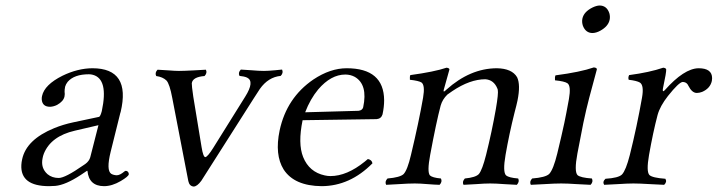

<svg xmlns="http://www.w3.org/2000/svg" viewBox="-20 -667 2609 698"><path d="M337.9 -211.9 252 -191.9Q165.5 -171.9 139.6 -108.9Q136.2 -100.1 134.8 -91.8Q127.4 -56.2 152.8 -33.7Q169.4 -20 193.4 -20Q216.8 -20 282.7 -65.9Q287.6 -69.3 290 -70.8Q304.2 -81.1 308.1 -95.2ZM297.9 -45.9H295.9L273.4 -30.8Q218.3 5.4 181.2 8.8Q170.4 9.8 158.7 9.8Q53.7 9.8 57.6 -67.4Q58.1 -77.6 60.5 -87.9Q75.7 -159.7 177.2 -201.2Q209.5 -214.4 246.1 -222.2L340.3 -242.2Q345.2 -244.6 350.1 -263.2Q375 -379.4 317.9 -395Q310.5 -397 303.2 -397Q250 -397 226.1 -369.6Q219.2 -360.8 216.8 -352.1Q214.4 -339.4 214.8 -333Q216.3 -326.2 214.4 -315.9Q210.4 -298.3 187.5 -285.6Q174.8 -279.3 162.1 -278.8Q134.3 -278.8 131.8 -304.7Q131.3 -311.5 132.8 -317.9Q141.6 -358.9 207 -391.6Q262.2 -418.5 315.9 -418.9Q456.5 -418.9 418.5 -259.3Q418 -257.3 417.5 -256.8L382.3 -115.2Q365.7 -47.9 384.3 -35.2Q392.6 -30.3 404.3 -29.8Q416 -29.8 432.1 -43.5Q435.1 -45.9 437 -45.9Q444.8 -45.9 447.8 -37.6Q448.2 -34.7 448.2 -33.2Q446.8 -25.4 418.9 -8.8Q387.2 9.8 357.9 9.8Q303.2 9.3 297.9 -45.9Z M850.6 -391.1Q844.7 -402.8 855.5 -414.1Q871.1 -413.6 894 -411.6Q920.9 -409.2 939.5 -409.2Q954.1 -409.2 980 -411.6Q997.6 -413.6 1005.4 -414.1Q1011.2 -402.3 1000.5 -391.1Q955.1 -386.7 924.8 -343.8Q920.9 -337.9 902.3 -309.1L711.9 -9.8Q696.8 10.7 684.1 11.2Q668.5 9.8 664.6 -8.8L606.4 -310.1Q596.7 -362.3 585 -374.5Q571.8 -387.2 547.9 -390.6Q542 -402.3 552.7 -413.6Q569.3 -413.1 593.3 -411.1Q616.7 -409.2 630.4 -409.2Q647.5 -409.2 683.6 -411.1Q713.4 -413.1 728.5 -413.6Q734.4 -401.9 723.6 -390.6Q680.2 -387.2 677.2 -364.3Q676.8 -356 682.6 -315.9L712.9 -131.8Q718.8 -95.7 726.6 -95.7Q735.4 -97.7 754.9 -128.9L871.6 -315.9Q906.2 -371.1 878.4 -384.8Q867.7 -389.6 850.6 -391.1Z M1089.4 -258.8 1283.7 -264.2Q1297.4 -266.1 1300.3 -276.9Q1317.9 -359.9 1269.5 -387.7Q1253.9 -396 1235.4 -396Q1183.1 -396 1136.7 -341.8Q1107.9 -307.1 1089.4 -258.8ZM1317.4 -88.9Q1332 -85.9 1334 -73.2Q1252.4 9.3 1149.4 9.8Q1049.8 8.8 1011.2 -50.8Q978 -104 996.6 -192.9Q1022 -311.5 1119.1 -377.9Q1180.7 -418.9 1240.2 -418.9Q1375.5 -418.9 1376.5 -302.7Q1376.5 -278.3 1370.6 -251Q1365.7 -235.4 1349.1 -233.9L1080.1 -230Q1062.5 -145 1082 -96.2Q1104 -41.5 1160.6 -29.3Q1171.4 -26.9 1181.2 -26.9Q1241.2 -26.9 1306.2 -79.6Q1312 -84.5 1317.4 -88.9Z M1602.5 -340.8Q1689 -418.5 1786.1 -418.9Q1841.3 -418 1859.9 -386.2Q1873 -358.9 1861.3 -301.3Q1858.4 -287.1 1850.6 -257.8Q1831.1 -180.2 1817.9 -104Q1807.1 -41.5 1819.8 -29.3Q1829.6 -21 1863.8 -18.1Q1869.6 -6.8 1858.9 4.9Q1840.3 4.4 1813.5 2.4Q1782.7 0 1762 0Q1741.2 0 1710.9 2.4Q1683.1 4.4 1665 4.9Q1659.2 -6.3 1669.9 -18.1Q1710 -22 1721.2 -34.7Q1733.4 -49.8 1747.1 -104Q1768.1 -188 1782.7 -271Q1792.5 -327.6 1789.6 -340.8Q1789.1 -343.3 1788.1 -345.2Q1775.4 -376.5 1744.6 -378.9Q1688.5 -378.9 1624.5 -335.9Q1614.7 -329.1 1606.4 -323.2Q1588.4 -305.7 1582 -283.2Q1565.9 -222.7 1543.9 -104Q1532.2 -41.5 1543 -29.3Q1551.8 -21 1583 -18.1Q1588.9 -6.3 1578.1 4.9Q1559.6 4.4 1534.7 2.4Q1507.3 0 1487.8 0Q1464.8 0 1429.7 2.4Q1400.9 4.4 1383.8 4.9Q1377.9 -6.8 1388.7 -18.1Q1434.6 -22 1447.3 -34.2Q1461.4 -49.3 1474.1 -104Q1502.9 -224.6 1518.1 -312Q1525.9 -357.4 1512.2 -367.2Q1502 -373.5 1470.2 -377Q1469.2 -388.7 1471.7 -394Q1558.6 -405.8 1603.5 -420.9Q1614.3 -419.4 1613.8 -414.1Q1613.3 -413.1 1593.3 -340.8Q1590.8 -330.6 1597.7 -336.4Q1600.1 -338.4 1602.5 -340.8Z M2097.2 -599.1Q2102.5 -624.5 2134.8 -640.1Q2148.4 -646.5 2159.2 -647Q2186 -647 2195.3 -618.7Q2198.7 -606.4 2196.3 -595.2Q2191.4 -571.3 2162.1 -555.2Q2147.9 -547.4 2134.3 -546.9Q2109.4 -546.9 2099.1 -573.2Q2094.7 -586.4 2097.2 -599.1ZM2079.1 -108.9Q2066.9 -43.5 2079.6 -30.3Q2090.3 -21 2131.8 -18.1Q2137.7 -6.3 2127 4.9Q2107.4 4.4 2077.6 2.4Q2043 0 2020 0Q1996.6 0 1959 2.4Q1927.7 4.4 1909.7 4.9Q1903.8 -6.8 1914.6 -18.1Q1963.4 -22 1976.6 -34.7Q1991.7 -50.8 2005.9 -108.9Q2022 -175.3 2031.7 -220.7Q2037.6 -248.5 2048.3 -307.1Q2056.6 -354.5 2043 -364.3Q2032.2 -371.6 1997.6 -375Q1996.6 -387.2 1999.5 -393.1Q2089.4 -404.8 2138.7 -421.9Q2149.9 -420.9 2149.9 -415Q2149.4 -413.6 2122.1 -311.5Q2111.3 -270.5 2100.6 -219.7Q2095.2 -193.4 2079.1 -108.9Z M2314 -312Q2321.8 -356.4 2306.6 -366.7Q2295.4 -373.5 2265.6 -377Q2262.7 -385.3 2267.1 -394Q2341.3 -403.8 2391.1 -420.9Q2400.4 -419.9 2401.9 -415Q2402.8 -404.8 2390.6 -348.1Q2387.7 -335 2392.1 -335.4Q2394.5 -336.9 2396.5 -338.9Q2466.8 -418 2519.5 -418.9Q2568.8 -418.9 2568.8 -382.8Q2568.8 -377.4 2567.9 -373Q2562 -345.7 2532.7 -333Q2522.5 -329.1 2513.2 -329.1Q2495.6 -329.1 2482.4 -355.5Q2480.5 -358.9 2480 -359.9Q2474.1 -368.7 2461.9 -369.1Q2448.2 -368.2 2408.2 -317.9Q2379.4 -281.2 2370.6 -249Q2354 -186 2339.4 -103Q2329.1 -43.5 2340.8 -30.8Q2351.6 -20.5 2398.9 -17.1Q2405.8 -5.9 2394.5 4.9Q2376.5 4.4 2343.8 2.4Q2304.2 0 2282.7 0Q2261.7 0 2225.1 2.4Q2193.8 4.4 2176.3 4.9Q2169.4 -6.3 2181.2 -17.1Q2228.5 -20 2241.2 -32.7Q2255.4 -47.9 2269.5 -103Q2295.4 -206.5 2314 -312Z"/></svg>

Font: Linux Libertine Display Slanted O
Style: Slanted
Weight: 400
Designer: Philipp H. Poll
Foundry: Philipp H. Poll
Version: Version 5.0.9